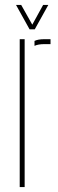

<svg xmlns="http://www.w3.org/2000/svg" viewBox="-20 -759 235 779"><path d="M60 0V-600H80V0ZM120 -573V-593Q134.5 -600 160 -600H185V-580H160Q135.5 -580 120 -573ZM100 -640 45 -739H66L111 -659L155 -739H176L121 -640Z"/></svg>

Font: Big Shoulders Stencil Display Thin Thin
Style: Regular
Weight: 250
Version: Version 2.001